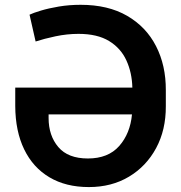

<svg xmlns="http://www.w3.org/2000/svg" viewBox="-20 -757 740 787"><path d="M310.5 -737.3Q423.3 -737.3 501.2 -692.1Q579.1 -647 619.6 -567.9Q660.2 -488.8 659.7 -387.2V-321.8Q660.2 -224.6 619.9 -149.9Q579.6 -75.2 508.5 -32.7Q437.5 9.8 344.2 9.8Q250 9.8 182.6 -30.3Q115.2 -70.3 79.1 -144.8Q43 -219.2 42.5 -322.3V-397.9H522.5Q521 -459.5 498 -509.5Q475.1 -559.6 427 -588.9Q378.9 -618.2 301.8 -618.2Q254.9 -618.2 207.5 -608.2Q160.2 -598.1 126 -586.9L101.1 -696.8Q116.2 -704.1 147.7 -713.6Q179.2 -723.1 221.2 -730.2Q263.2 -737.3 310.5 -737.3ZM521 -288.1H179.2V-273.4Q179.2 -201.2 219 -154.3Q258.8 -107.4 340.3 -107.4Q423.3 -107.4 468.5 -158.4Q513.7 -209.5 521 -288.1Z"/></svg>

Font: Inter Semi Bold
Style: Regular
Weight: 600
Designer: Rasmus Andersson
Foundry: rsms
Version: Version 4.000;git-e0f93cc